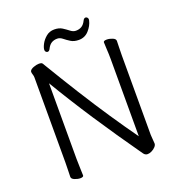

<svg xmlns="http://www.w3.org/2000/svg" viewBox="-154 -995 1047 1133"><g transform="rotate(-20 369.0 -428.5)"><path d="M524 -846Q517 -815 492 -787Q467 -759 429 -759Q399 -759 379 -771.5Q359 -784 343 -797Q327 -810 310 -810Q289 -810 273.5 -800.5Q258 -791 247 -768Q241 -756 231 -756Q226 -756 221 -760.5Q216 -765 216 -773Q216 -787 227.5 -809Q239 -831 260.5 -849Q282 -867 312 -867Q342 -867 362 -854Q382 -841 398 -828.5Q414 -816 431 -816Q452 -816 467.5 -825.5Q483 -835 494 -858Q500 -870 510 -870Q515 -870 520 -865.5Q525 -861 525 -853Q525 -849 524 -846ZM566 -589Q566 -620 564 -649Q562 -678 562 -695Q562 -705 583 -705Q600 -705 618.5 -697.5Q637 -690 637 -677Q637 -665 636 -639.5Q635 -614 635 -588V-87Q635 -78 637 -59.5Q639 -41 639 -32Q639 -22 629.5 -11.5Q620 -1 606 6Q592 13 580 13Q564 13 554.5 -1Q545 -15 537 -26Q494 -87 446 -157Q398 -227 350 -300Q302 -373 257.5 -444Q213 -515 175 -579V-105Q175 -74 176.5 -45Q178 -16 178 1Q178 6 172 8.5Q166 11 158 11Q142 11 123 3.5Q104 -4 104 -17Q104 -29 105 -54.5Q106 -80 106 -106V-641Q106 -650 102.5 -660.5Q99 -671 99 -678Q99 -682 100 -683Q105 -694 124.5 -701Q144 -708 159 -708Q165 -708 168 -707Q177 -706 181.5 -698Q186 -690 191 -682Q254 -577 318.5 -474Q383 -371 446.5 -276.5Q510 -182 566 -104Z"/></g></svg>

Font: Moon Stars Kai T
Style: Regular
Weight: 400
Designer: GuiWonder
Version: Version 1.101